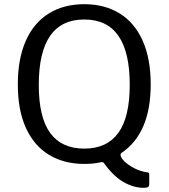

<svg xmlns="http://www.w3.org/2000/svg" viewBox="-20 -772 805 916"><path d="M65 -369Q65 -491 103 -577Q141 -663 212.5 -707.5Q284 -752 382 -752Q480 -752 551.5 -707.5Q623 -663 661 -577Q699 -491 699 -369Q699 -136 559 -42Q555 -39 555 -33Q555 -21 573.5 -2.5Q592 16 621.5 31Q651 46 682 50Q692 51 692 59V106Q692 117 686 120.5Q680 124 665 124Q617 124 568.5 96Q520 68 476 6Q472 0 461 2Q428 10 382 10Q285 10 213.5 -33.5Q142 -77 103.5 -162Q65 -247 65 -369ZM165 -367Q165 -212 219.5 -137.5Q274 -63 382 -63Q490 -63 544.5 -138Q599 -213 599 -368Q599 -679 382 -679Q165 -679 165 -367Z"/></svg>

Font: Libre Franklin
Style: Regular
Weight: 400
Designer: Pablo Impallari, Rodrigo Fuenzalida
Foundry: Impallari Type
Version: Version 1.001; ttfautohint (v1.4.1)